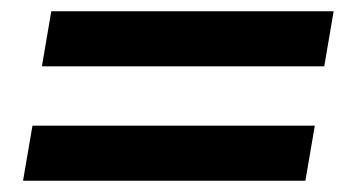

<svg xmlns="http://www.w3.org/2000/svg" viewBox="-20 -495 611 340"><path d="M54.2 -377.5 70.8 -475H570.8L554.2 -377.5ZM20.8 -175 37.5 -272.5H537.5L520.8 -175Z"/></svg>

Font: Familjen Grotesk SemiBold
Style: Italic
Weight: 600
Italic angle: -9.46201°
Designer: Anders Wikstroem, Jonas Baeckman, Matilda Gysing, Kristian Moeller
Foundry: Familjen STHLM AB
Version: Version 2.002